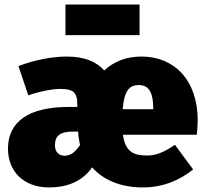

<svg xmlns="http://www.w3.org/2000/svg" viewBox="-20 -802 902 842"><path d="M592 -782H267V-648H592ZM847 -274C847 -453 742 -554 601 -554C531 -554 478 -531 437 -493C403 -531 352 -554 272 -554C211 -554 128 -539 61 -512L104 -384C157 -402 211 -412 242 -412C301 -412 319 -398 319 -344V-333H281C105 -333 15 -268 15 -150C15 -51 83 20 195 20C266 20 337 -1 384 -68C431 -15 505 20 607 20C700 20 774 -16 827 -59L747 -167C701 -135 664 -120 626 -120C568 -120 530 -134 519 -211H843C845 -230 847 -257 847 -274ZM652 -323H518C525 -405 547 -429 589 -429C640 -429 651 -384 652 -330ZM263 -119C236 -119 221 -138 221 -165C221 -209 247 -225 300 -225H323V-220C324 -202 327 -184 331 -166C312 -139 293 -119 263 -119Z"/></svg>

Font: Fira Sans Heavy
Style: Regular
Weight: 900
Designer: bBox Type GmbH & Carrois Corporate GbR & Edenspiekermann AG
Foundry: bBox Type GmbH & Carrois Corporate GbR & Edenspiekermann AG
Version: Version 4.300;PS 004.300;hotconv 1.0.88;makeotf.lib2.5.64775